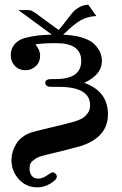

<svg xmlns="http://www.w3.org/2000/svg" viewBox="-20 -598 519 818"><path d="M25.9 -361.8Q25.9 -390.6 42.5 -409.9Q59.1 -429.2 87.6 -436.5Q116.2 -443.8 139.6 -446.5Q163.1 -449.2 191.9 -450.2Q197.8 -450.2 201.2 -450.2L58.1 -555.2H98.1Q102.1 -555.2 104 -554.7Q106 -554.2 108.9 -554.2Q111.8 -554.2 115 -552Q118.2 -549.8 121.6 -548.3Q125 -546.9 130.6 -543Q136.2 -539.1 141.6 -534.9Q147 -530.8 156.5 -523.9Q166 -517.1 175.5 -510Q185.1 -502.9 200 -491.9Q214.8 -481 230 -470.2Q244.1 -486.3 264.2 -512.7Q284.2 -539.1 293 -548.6Q301.8 -558.1 318.4 -567.6Q335 -577.1 356 -578.1L390.1 -529.8Q354 -527.8 325.4 -512.5Q296.9 -497.1 249 -450.2Q297.9 -448.2 332.5 -437Q367.2 -425.8 383.5 -408.4Q399.9 -391.1 407 -374Q414.1 -356.9 414.1 -337.9Q414.1 -279.8 338.9 -245.1Q439.9 -209 439.9 -110.8Q439.9 -13.7 325.2 23.9Q309.1 28.8 261.2 41Q245.1 44.9 220.5 51Q195.8 57.1 184.8 59.6Q173.8 62 157.5 66.9Q141.1 71.8 134 76.4Q127 81.1 118.9 87.6Q110.8 94.2 108.4 102.5Q106 110.8 106 122.1Q106 139.2 115.5 151.1Q125 163.1 142.1 163.1Q160.2 163.1 179.7 149.7Q199.2 136.2 204.1 136.2Q210.9 136.2 216.6 142.1Q222.2 147.9 222.2 154.8Q222.2 167 195.6 183.6Q168.9 200.2 139.2 200.2Q91.3 200.2 60.1 165.5Q28.8 130.9 28.8 83Q28.8 49.8 48.3 16.4Q67.9 -17.1 111.8 -33.2Q126 -38.1 200.4 -55.7Q274.9 -73.2 296.9 -80.1Q315.9 -85.9 328.9 -93Q341.8 -100.1 352.8 -114.5Q363.8 -128.9 363.8 -149.9Q363.8 -226.1 235.8 -228H198.2Q173.3 -228 172.9 -245.1Q172.9 -261.2 200.2 -261.2H217.8Q325.7 -261.2 326.2 -337.9Q326.2 -414.1 220.2 -414.1H214.8Q166 -414.1 130.9 -409.2Q150.9 -385.3 150.9 -360.8Q150.9 -333 132.3 -315.9Q113.8 -298.8 87.9 -298.8Q61 -298.8 43.5 -316.9Q25.9 -335 25.9 -361.8Z"/></svg>

Font: CMU Serif
Style: Bold
Weight: 700
Version: Version 0.7.0